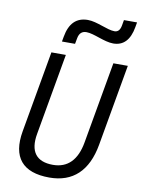

<svg xmlns="http://www.w3.org/2000/svg" viewBox="-102 -1014 802 1092"><g transform="rotate(10 299.5 -468.0)"><path d="M260.7 9.8C396 9.8 480 -68.4 507.3 -222.7L590.3 -693.4H506.8L423.8 -222.7C405.8 -118.2 353 -64.9 268.1 -64.9C171.9 -64.9 130.9 -119.1 149.4 -222.7L232.4 -693.4H148.9L65.9 -222.7C39.1 -69.8 105.5 9.8 260.7 9.8ZM197.3 -764.6H272.9L279.3 -798.8C284.7 -827.1 299.8 -841.3 325.7 -841.3C369.6 -841.3 433.1 -804.2 485.8 -804.2C544.4 -804.2 581.1 -841.8 594.2 -918L599.1 -945.8H523.4L517.6 -913.1C512.7 -886.7 500.5 -874 481 -874C438.5 -874 375 -911.1 321.8 -911.1C255.9 -911.1 216.3 -872.1 202.6 -793.9Z"/></g></svg>

Font: Cascadia Code PL SemiLight
Style: Italic
Weight: 350
Italic angle: -10°
Monospace: yes
Designer: Aaron Bell
Foundry: Saja Typeworks
Version: Version 2404.023